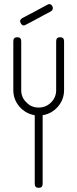

<svg xmlns="http://www.w3.org/2000/svg" viewBox="-20 -903 372 923"><path d="M288 -705V-470Q288 -425 259 -391Q230 -357 185 -349V-19Q185 0 166 0Q147 0 147 -19V-349Q102 -357 73 -391Q44 -425 44 -470V-705Q44 -724 63 -724Q82 -724 82 -705V-470Q82 -434 107 -411Q130 -386 166 -386Q201 -386 226 -411Q250 -435 250 -470V-705Q250 -724 269 -724Q288 -724 288 -705ZM224 -848 141 -804 188 -828 104 -784Q89 -775 80 -791Q71 -806 87 -816L171 -860L124 -835L207 -880Q222 -889 232 -873Q239 -857 224 -848Z"/></svg>

Font: Aaram
Style: Regular
Weight: 400
Designer: Tharique Azeez
Foundry: Tharique Azeez
Version: Version 1.7